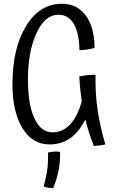

<svg xmlns="http://www.w3.org/2000/svg" viewBox="-20 -744 608 1017"><path d="M486 -348Q484 -251 497 -161.5Q510 -72 538 21Q526 24 510 26Q494 28 477 29Q463 -6 452 -40.5Q441 -75 432 -111Q397 -43 350.5 -11Q304 21 242 21Q152 21 99 -65Q46 -151 46 -299Q46 -488 118 -606Q190 -724 308 -724Q389 -724 435 -661Q481 -598 481 -490Q462 -485 442.5 -482Q423 -479 401 -478Q399 -571 370.5 -618.5Q342 -666 289 -666Q219 -666 173.5 -569Q128 -472 128 -323Q128 -190 162.5 -116.5Q197 -43 259 -43Q312 -43 351.5 -85Q391 -127 413 -207Q409 -236 405.5 -268.5Q402 -301 400 -339Q418 -343 440.5 -345.5Q463 -348 486 -348ZM234 64Q252 60 266.5 59Q281 58 298 60Q300 106 291 155Q282 204 261 253Q246 252 234 250Q222 248 211 243Q225 195 230.5 152.5Q236 110 234 64Z"/></svg>

Font: Atma
Style: Regular
Weight: 400
Designer: Gregori Vincens, Jeremie Hornus, Riccardo Olocco, Yoann Minet.
Foundry: black foundry
Version: Version 1.102;PS 1.100;hotconv 1.0.86;makeotf.lib2.5.63406